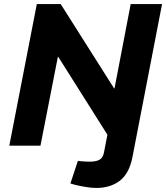

<svg xmlns="http://www.w3.org/2000/svg" viewBox="-20 -720 821 949"><path d="M455 209Q434 209 406 204.5Q378 200 353 194L328 187L365 75L381 77Q391 78 402.5 78.5Q414 79 424 79Q455 79 472 69.5Q489 60 494 33L511 -54L268 -439H266L180 0H26L162 -700H280L544 -283H546L626 -700H781L634 60Q618 138 572 173.5Q526 209 455 209Z"/></svg>

Font: REM SemiBold
Style: Italic
Weight: 600
Italic angle: -11°
Designer: Octavio Pardo
Foundry: Ashler Design
Version: Version 1.005;gftools[0.9.28]